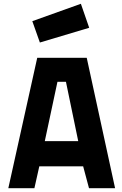

<svg xmlns="http://www.w3.org/2000/svg" viewBox="-20 -996 644 1016"><path d="M24 0 177 -690H439L589 0H451L420 -116H188L162 0ZM284 -563 217 -249H394L329 -563ZM151 -884 408 -976 452 -849 191 -771Z"/></svg>

Font: TitilliumText22L Xb
Style: Bold
Weight: 400
Designer: Campivisivi
Foundry: Campivisivi
Version: 1.000